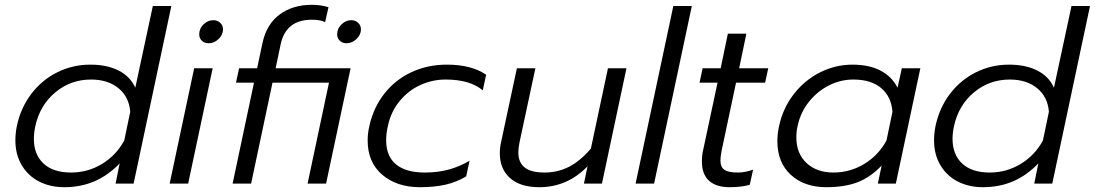

<svg xmlns="http://www.w3.org/2000/svg" viewBox="-20 -764 4556 799"><path d="M44 -180Q44 -208 50 -239Q66 -315 110 -373Q154 -431 218 -463Q282 -495 356 -495Q425 -495 473.5 -470.5Q522 -446 543 -399L616 -739H693L536 0H461L478 -84Q430 -34 373 -9.5Q316 15 247 15Q189 15 143 -8.5Q97 -32 70.5 -76.5Q44 -121 44 -180ZM497 -179 522 -299Q517 -361 473 -397Q429 -433 359 -433Q274 -433 210 -379.5Q146 -326 127 -239Q121 -211 121 -186Q121 -121 161 -83.5Q201 -46 276 -46Q345 -46 404 -81.5Q463 -117 497 -179Z M809 -621Q809 -645 827 -662.5Q845 -680 868 -680Q885 -680 896.5 -669Q908 -658 908 -642Q908 -619 889.5 -601.5Q871 -584 848 -584Q831 -584 820 -594.5Q809 -605 809 -621ZM788 -480H865L763 0H686Z M1037 -420H962L975 -480H1050L1072 -584Q1089 -663 1143.5 -703.5Q1198 -744 1278 -744Q1315 -744 1347 -734L1333 -672Q1312 -682 1278 -682Q1170 -682 1148 -580L1127 -480H1439L1337 0H1260L1349 -420H1114L1025 0H948ZM1383 -621Q1383 -645 1401 -662.5Q1419 -680 1442 -680Q1459 -680 1470.5 -669Q1482 -658 1482 -642Q1482 -619 1463.5 -601.5Q1445 -584 1422 -584Q1405 -584 1394 -594.5Q1383 -605 1383 -621Z M1510 -179Q1510 -210 1517 -239Q1534 -317 1580 -375Q1626 -433 1693 -464Q1760 -495 1840 -495Q1942 -495 2003 -453L1989 -388Q1936 -433 1834 -433Q1780 -433 1730 -410.5Q1680 -388 1643.5 -344Q1607 -300 1594 -239Q1587 -210 1587 -180Q1587 -114 1628 -80Q1669 -46 1748 -46Q1801 -46 1846 -58Q1891 -70 1934 -95L1920 -30Q1880 -6 1834 4.5Q1788 15 1728 15Q1631 15 1570.5 -37Q1510 -89 1510 -179Z M2060 -126Q2060 -151 2066 -176L2131 -480H2208L2142 -172Q2137 -147 2137 -130Q2137 -88 2163.5 -67Q2190 -46 2246 -46Q2301 -46 2348 -70Q2395 -94 2439 -146L2510 -480H2587L2485 0H2410L2425 -72Q2341 15 2224 15Q2145 15 2102.5 -23Q2060 -61 2060 -126Z M2782 -739H2859L2702 0H2625Z M2901 -91Q2901 -118 2906 -139L2966 -420H2891L2904 -480H2979L3009 -624H3086L3056 -480H3177L3164 -420H3043L2983 -137Q2978 -110 2978 -96Q2978 -69 2994.5 -57.5Q3011 -46 3051 -46Q3081 -46 3114 -58L3100 5Q3066 15 3016 15Q2960 15 2930.5 -12Q2901 -39 2901 -91Z M3215 -176Q3215 -208 3222 -239Q3238 -314 3283.5 -372.5Q3329 -431 3393 -463Q3457 -495 3528 -495Q3597 -495 3644.5 -470Q3692 -445 3715 -399L3733 -480H3810L3708 0H3633L3649 -75Q3602 -26 3548.5 -5.5Q3495 15 3419 15Q3327 15 3271 -36.5Q3215 -88 3215 -176ZM3669 -179 3694 -299Q3689 -362 3647 -397.5Q3605 -433 3531 -433Q3478 -433 3429.5 -408.5Q3381 -384 3346 -340Q3311 -296 3299 -239Q3294 -219 3294 -192Q3294 -125 3336.5 -85.5Q3379 -46 3448 -46Q3517 -46 3576 -81.5Q3635 -117 3669 -179Z M3867 -180Q3867 -208 3873 -239Q3889 -315 3933 -373Q3977 -431 4041 -463Q4105 -495 4179 -495Q4248 -495 4296.5 -470.5Q4345 -446 4366 -399L4439 -739H4516L4359 0H4284L4301 -84Q4253 -34 4196 -9.5Q4139 15 4070 15Q4012 15 3966 -8.5Q3920 -32 3893.5 -76.5Q3867 -121 3867 -180ZM4320 -179 4345 -299Q4340 -361 4296 -397Q4252 -433 4182 -433Q4097 -433 4033 -379.5Q3969 -326 3950 -239Q3944 -211 3944 -186Q3944 -121 3984 -83.5Q4024 -46 4099 -46Q4168 -46 4227 -81.5Q4286 -117 4320 -179Z"/></svg>

Font: Prompt Light
Style: Italic
Weight: 300
Italic angle: -12°
Designer: Katatrad Team
Foundry: CadsonDemak
Version: Version 1.000